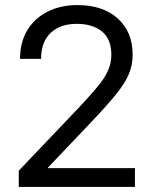

<svg xmlns="http://www.w3.org/2000/svg" viewBox="-20 -737 606 757"><path d="M54 -64 294 -316Q336 -361 364 -394.5Q392 -428 405.5 -458Q419 -488 419 -521Q419 -583 382 -613Q345 -643 282 -643Q218 -643 180 -607.5Q142 -572 142 -505H59Q59 -570 87.5 -617.5Q116 -665 167.5 -691Q219 -717 285 -717Q386 -717 444.5 -664Q503 -611 503 -521Q503 -481 488 -445Q473 -409 437 -364.5Q401 -320 339 -255L132 -37L114 -74H512V0H54Z"/></svg>

Font: 42dot Sans
Style: Regular
Weight: 400
Designer: 42dot
Version: Version 1.000